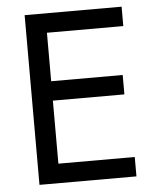

<svg xmlns="http://www.w3.org/2000/svg" viewBox="-51 -744 652 789"><g transform="rotate(-5 275.0 -350.0)"><path d="M80 -700H480V-620H165V-420H460V-340H165V-80H480V0H80Z"/></g></svg>

Font: Jost*
Style: Regular
Weight: 400
Version: Version 3.7